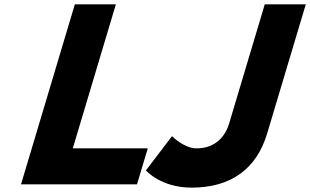

<svg xmlns="http://www.w3.org/2000/svg" viewBox="-20 -845 1421 880"><path d="M1381.5 -825H1193.5L1030.8 -281C1005.9 -198 946.5 -165 881.1 -165C823 -165 768.4 -221 768.4 -221L648.8 -64C648.8 -64 716 15 858.7 15C1038.2 15 1156 -71 1204.4 -233ZM511 -825H323L76.3 0H607.9L657.3 -165H313.6Z"/></svg>

Font: Hussar
Style: BdSuprExtOblThree
Weight: 700
Foundry: Cannot Into Space Fonts
Version: Version 2.00